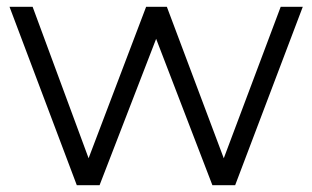

<svg xmlns="http://www.w3.org/2000/svg" viewBox="-20 -545 919 565"><path d="M206 0 8 -525H76L256 -38H225L410 -525H471L654 -38H623L806 -525H871L672 0H605L429 -458H450L273 0Z"/></svg>

Font: MOST Montserrat
Style: Regular
Weight: 400
Designer: Julieta Ulanovsky
Foundry: Julieta Ulanovsky
Version: Version 8.000;March 11, 2024;FontCreator 15.0.0.2926 64-bit